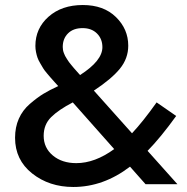

<svg xmlns="http://www.w3.org/2000/svg" viewBox="-20 -734 746 765"><path d="M299 -435Q388 -492 388 -546Q388 -579 366.5 -600.5Q345 -622 309 -622Q272 -622 251 -601Q230 -580 230 -547Q230 -541 231 -535Q232 -529 234.5 -522.5Q237 -516 239.5 -511Q242 -506 247 -498.5Q252 -491 255 -486.5Q258 -482 265 -474Q272 -466 275 -462Q278 -458 287 -448.5Q296 -439 299 -435ZM354 -373 506 -203Q550 -250 604 -326L682 -272Q620 -186 568 -133L687 0H560L498 -70Q392 11 272 11Q176 11 108 -43Q40 -97 40 -185Q40 -227 55 -261Q70 -295 99 -320Q128 -345 152.5 -360Q177 -375 212 -391Q210 -393 197.5 -407Q185 -421 181.5 -425Q178 -429 167 -442Q156 -455 152 -462Q148 -469 140.5 -481.5Q133 -494 129.5 -504Q126 -514 123.5 -526.5Q121 -539 121 -551Q121 -621 173.5 -667.5Q226 -714 310 -714Q393 -714 442 -666Q491 -618 491 -552Q491 -501 457.5 -460Q424 -419 354 -373ZM270 -326Q214 -297 184 -267.5Q154 -238 154 -193Q154 -145 190.5 -114.5Q227 -84 284 -84Q358 -84 435 -140Z"/></svg>

Font: Renner* Medium
Style: Medium
Weight: 500
Version: Version 003.000 ; ttfautohint (v0.97) -l 8 -r 50 -G 200 -x 1